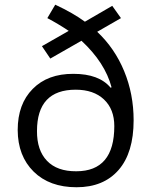

<svg xmlns="http://www.w3.org/2000/svg" viewBox="-20 -786 636 816"><path d="M301.8 -404.8Q137.2 -404.8 137.2 -229Q136.7 -147.5 179.7 -102.5Q222.7 -57.6 304.2 -58.1Q465.8 -58.1 465.8 -250Q465.8 -321.8 421.9 -363.3Q377.9 -404.8 301.8 -404.8ZM547.9 -274.9Q547.9 -136.7 483.9 -63.5Q419.9 9.8 305.2 9.8Q190.4 9.8 123 -56.6Q55.7 -123 55.2 -233.4Q55.2 -343.8 119.1 -408.2Q182.6 -472.7 292 -472.2Q401.4 -472.2 450.2 -413.1L454.1 -415Q426.3 -520 326.2 -612.8L193.8 -537.1L158.2 -589.8L272 -654.8Q227.5 -684.6 181.2 -709L214.8 -766.1Q292 -730 340.8 -693.8L457 -761.2L494.1 -709L393.1 -650.9Q467.8 -580.6 507.8 -483.4Q547.9 -386.2 547.9 -274.9Z"/></svg>

Font: OpenSansHebrew-Regular
Style: Regular
Weight: 400
Foundry: Ascender Corporation, Yanek Iontef
Version: Version 2.001;PS 002.001;hotconv 1.0.70;makeotf.lib2.5.58329